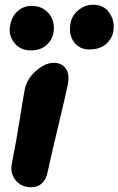

<svg xmlns="http://www.w3.org/2000/svg" viewBox="-20 -746 498 807"><path d="M356 -538.1Q313.5 -538.1 290.3 -570.1Q267.1 -602.1 276.9 -650.9Q283.2 -682.6 310.8 -704.3Q338.4 -726.1 371.1 -726.1Q418 -726.1 440.9 -690.4Q463.9 -654.8 456.1 -612.8Q450.2 -582 424.6 -560.1Q398.9 -538.1 356 -538.1ZM108.9 -534.2Q64.9 -534.2 39.6 -566.7Q14.2 -599.1 22.9 -641.1Q29.8 -677.2 54.2 -699.2Q78.6 -721.2 112.8 -721.2Q147.5 -721.2 170.9 -702.9Q194.3 -684.6 202.1 -658.7Q210 -632.8 204.1 -606Q198.2 -576.2 173.8 -555.2Q149.4 -534.2 108.9 -534.2ZM111.8 41Q69.3 41 45.4 11.2Q21.5 -18.6 29.8 -59.1Q49.3 -156.7 63.7 -248Q78.1 -339.4 84 -370.1Q92.8 -414.1 131.1 -448Q169.4 -481.9 206.1 -481.9Q239.3 -481.9 256.3 -458.3Q273.4 -434.6 265.1 -391.1Q258.8 -358.4 223.1 -209Q187.5 -59.6 180.2 -22.9Q174.3 7.3 156.5 24.2Q138.7 41 111.8 41Z"/></svg>

Font: Shantell Sans Bouncy
Style: Bold Italic
Weight: 700
Italic angle: -11.31°
Designer: Stephen Nixon, Anya Danilova, Shantell Martin
Foundry: Arrow Type
Version: Version 1.006;[9816181b4]